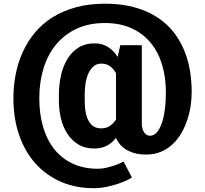

<svg xmlns="http://www.w3.org/2000/svg" viewBox="-20 -782 1099 1028"><path d="M1006.3 -287.6Q1006.3 -253.4 1000.7 -215.3Q995.1 -177.2 982.9 -140.4Q970.7 -103.5 951.4 -69.8Q932.1 -36.1 905 -10.5Q877.9 15.1 842.5 30.3Q807.1 45.4 762.2 45.4Q723.1 45.4 695.6 36.6Q668 27.8 648.9 14.6Q629.9 1.5 618.4 -14.2Q606.9 -29.8 601.1 -43.5Q579.1 -15.6 550.5 -1.2Q522 13.2 484.9 13.2Q435.5 13.2 399.9 -8.3Q364.3 -29.8 341.1 -65.2Q317.9 -100.6 306.6 -146.5Q295.4 -192.4 295.4 -241.2V-278.8Q295.9 -332 307.1 -380.9Q318.4 -429.7 341.6 -467.3Q364.7 -504.9 400.4 -527.3Q436 -549.8 485.8 -549.8Q526.4 -549.8 557.1 -531Q587.9 -512.2 609.9 -477.1L624 -540H739.3V-123Q739.3 -104 743.4 -91.1Q747.6 -78.1 753.9 -70.1Q760.3 -62 768.1 -58.6Q775.9 -55.2 783.2 -55.2Q803.2 -55.2 819.1 -72.8Q835 -90.3 845.9 -121.6Q856.9 -152.8 862.5 -195.3Q868.2 -237.8 868.2 -287.6Q868.2 -368.7 847.4 -436.8Q826.7 -504.9 785.6 -554.2Q744.6 -603.5 683.3 -631.1Q622.1 -658.7 541 -658.7Q456.1 -658.7 390.9 -628.4Q325.7 -598.1 281 -544.4Q236.3 -490.7 213.4 -417Q190.4 -343.3 190.4 -256.3Q190.4 -169.4 211.7 -99.4Q232.9 -29.3 273.2 19.8Q313.5 68.8 371.6 95.2Q429.7 121.6 503.9 121.6Q525.9 121.6 549.1 116.2Q572.3 110.8 591.8 104.2Q611.3 97.7 625 91.3Q638.7 85 641.6 83L686 168Q677.7 174.3 657.2 184.1Q636.7 193.8 608.6 203.1Q580.6 212.4 547.4 219Q514.2 225.6 481.4 225.6Q386.2 225.6 307.1 191.7Q228 157.7 171.1 94.7Q114.3 31.7 83 -57.4Q51.8 -146.5 51.8 -256.3Q51.8 -322.3 64.2 -385.3Q76.7 -448.2 102.3 -504.4Q127.9 -560.5 167.5 -607.9Q207 -655.3 261.7 -689.5Q316.4 -723.6 386.5 -742.9Q456.5 -762.2 543 -762.2Q651.4 -762.2 737.5 -731Q823.7 -699.7 883.3 -639.4Q942.9 -579.1 974.6 -490.5Q1006.3 -401.9 1006.3 -287.6ZM433.6 -241.2Q433.6 -171.4 455.3 -133.1Q477.1 -94.7 521.5 -94.7Q549.3 -94.7 568.8 -108.2Q588.4 -121.6 601.1 -142.6V-390.1Q588.9 -412.6 569.6 -427Q550.3 -441.4 522.5 -441.4Q496.6 -441.4 479.5 -425.8Q462.4 -410.2 452.1 -386.2Q441.9 -362.3 437.7 -333.7Q433.6 -305.2 433.6 -278.8Z"/></svg>

Font: Ufes Sans
Style: Bold
Weight: 700
Designer: Ricardo Esteves & Filipe Motta
Foundry: ProDesignUfes - Ricardo Esteves, Filipe Motta (This is a derivative work, based on Roboto family, by Christian Robertson
Version: Version 2.0